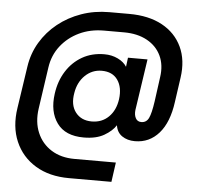

<svg xmlns="http://www.w3.org/2000/svg" viewBox="-57 -700 1009 979"><g transform="rotate(5 447.0 -210.5)"><path d="M332 220Q231 220 160 177Q89 134 56.5 58.5Q24 -17 39 -114L71 -328Q81 -396 115 -453Q149 -510 201.5 -552Q254 -594 320.5 -617.5Q387 -641 463 -641H565Q665 -641 734 -603.5Q803 -566 835 -498Q867 -430 854 -340L836 -214Q822 -109 773 -53Q724 3 650 3Q611 3 584 -15.5Q557 -34 552 -70Q533 -40 492.5 -16.5Q452 7 388 7Q294 7 251.5 -51.5Q209 -110 222 -203Q231 -268 262.5 -318Q294 -368 343.5 -396.5Q393 -425 457 -425Q495 -425 526 -410Q557 -395 572 -371L578 -418H678L639 -156Q636 -131 645 -114Q654 -97 674 -97Q700 -97 712 -121.5Q724 -146 733 -209L750 -334Q759 -396 736.5 -443.5Q714 -491 665 -518Q616 -545 547 -545H444Q374 -545 317.5 -518Q261 -491 224 -443.5Q187 -396 178 -333L147 -120Q137 -51 160 3.5Q183 58 232.5 89Q282 120 351 120H563L549 220ZM422 -78Q474 -78 508.5 -112Q543 -146 551 -203Q559 -264 532.5 -302Q506 -340 451 -340Q402 -340 366 -305.5Q330 -271 321 -215Q310 -153 339 -115.5Q368 -78 422 -78Z"/></g></svg>

Font: Host Grotesk SemiBold
Style: Italic
Weight: 600
Italic angle: -8°
Designer: Doğukan Karapınar based on Poppins by Indian Type Foundry, Jonny Pinhorn
Foundry: Element Type
Version: Version 1.001; ttfautohint (v1.8.4.7-5d5b)